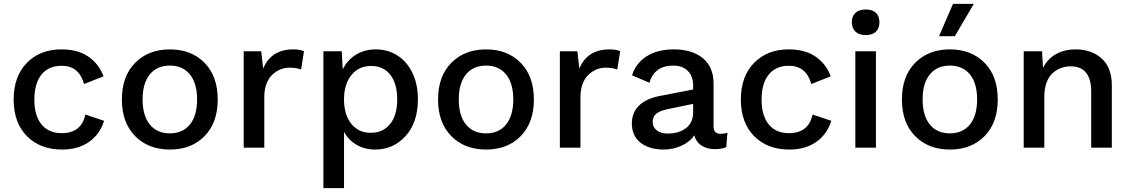

<svg xmlns="http://www.w3.org/2000/svg" viewBox="-20 -766 5866 996"><path d="M298.8 -509.8Q383.8 -509.8 438.2 -472.4Q492.7 -435.1 517.1 -370.1L416 -330.1Q390.1 -424.8 299.8 -424.8Q232.4 -424.8 195.3 -379.2Q158.2 -333.5 158.2 -249Q158.2 -165.5 195.6 -120.4Q232.9 -75.2 299.8 -75.2Q402.3 -75.2 422.9 -171.9L520 -139.2Q498.5 -69.8 442.1 -30Q385.7 9.8 301.8 9.8Q188.5 9.8 119.6 -59.8Q50.8 -129.4 50.8 -250Q50.8 -370.1 119.4 -439.9Q188 -509.8 298.8 -509.8Z M681.2 -440.2Q750 -509.8 861.3 -509.8Q972.7 -509.8 1041 -440.2Q1109.4 -370.6 1109.4 -250Q1109.4 -129.4 1041 -59.8Q972.7 9.8 861.3 9.8Q750 9.8 681.2 -59.8Q612.3 -129.4 612.3 -250Q612.3 -370.6 681.2 -440.2ZM861.3 -425.8Q794.4 -425.8 757.1 -379.9Q719.7 -334 719.7 -250Q719.7 -166 757.1 -120.1Q794.4 -74.2 861.3 -74.2Q927.7 -74.2 965.1 -120.1Q1002.4 -166 1002.4 -250Q1002.4 -334 965.1 -379.9Q927.7 -425.8 861.3 -425.8Z M1244.1 0V-500H1335L1345.2 -410.2Q1386.2 -509.8 1502 -509.8Q1537.1 -509.8 1557.1 -500L1542 -405.8Q1515.1 -415 1481 -415Q1456.5 -415 1433.8 -405.5Q1411.1 -396 1392.3 -378.2Q1373.5 -360.4 1362.3 -331.1Q1351.1 -301.8 1351.1 -265.1V0Z M1657.7 210V-500H1752.9L1757.8 -405.8Q1780.8 -453.6 1825.7 -481.7Q1870.6 -509.8 1928.7 -509.8Q1990.2 -509.8 2039.6 -479.5Q2088.9 -449.2 2118.4 -389.9Q2147.9 -330.6 2147.9 -251Q2147.9 -131.3 2084.5 -60.8Q2021 9.8 1925.8 9.8Q1871.6 9.8 1829.6 -14.9Q1787.6 -39.6 1764.6 -82V210ZM1902.8 -77.1Q1967.3 -77.1 2003.9 -122.8Q2040.5 -168.5 2040.5 -250Q2040.5 -332 2004.9 -377.9Q1969.2 -423.8 1904.8 -423.8Q1841.3 -423.8 1803 -376.7Q1764.6 -329.6 1764.6 -250Q1764.6 -170.9 1802.2 -124Q1839.8 -77.1 1902.8 -77.1Z M2321.3 -440.2Q2390.1 -509.8 2501.5 -509.8Q2612.8 -509.8 2681.2 -440.2Q2749.5 -370.6 2749.5 -250Q2749.5 -129.4 2681.2 -59.8Q2612.8 9.8 2501.5 9.8Q2390.1 9.8 2321.3 -59.8Q2252.4 -129.4 2252.4 -250Q2252.4 -370.6 2321.3 -440.2ZM2501.5 -425.8Q2434.6 -425.8 2397.2 -379.9Q2359.9 -334 2359.9 -250Q2359.9 -166 2397.2 -120.1Q2434.6 -74.2 2501.5 -74.2Q2567.9 -74.2 2605.2 -120.1Q2642.6 -166 2642.6 -250Q2642.6 -334 2605.2 -379.9Q2567.9 -425.8 2501.5 -425.8Z M2884.3 0V-500H2975.1L2985.4 -410.2Q3026.4 -509.8 3142.1 -509.8Q3177.2 -509.8 3197.3 -500L3182.1 -405.8Q3155.3 -415 3121.1 -415Q3096.7 -415 3074 -405.5Q3051.3 -396 3032.5 -378.2Q3013.7 -360.4 3002.4 -331.1Q2991.2 -301.8 2991.2 -265.1V0Z M3575.7 -320.8Q3575.7 -370.1 3548.3 -397.9Q3521 -425.8 3472.7 -425.8Q3375.5 -425.8 3348.6 -336.9L3258.8 -375Q3277.8 -437.5 3334 -473.6Q3390.1 -509.8 3476.6 -509.8Q3569.8 -509.8 3625.7 -464.4Q3681.6 -418.9 3681.6 -332V-108.9Q3681.6 -71.8 3718.8 -71.8Q3735.4 -71.8 3753.4 -77.1L3747.6 -2.9Q3721.7 7.8 3689.5 7.8Q3648.4 7.8 3619.9 -10.5Q3591.3 -28.8 3581.5 -64Q3557.6 -28.8 3513.9 -9.5Q3470.2 9.8 3422.9 9.8Q3348.6 9.8 3303.2 -25.4Q3257.8 -60.5 3257.8 -126Q3257.8 -181.2 3293.9 -217.3Q3330.1 -253.4 3397.5 -267.1L3575.7 -301.8ZM3365.7 -133.8Q3365.7 -106 3387.2 -89.6Q3408.7 -73.2 3444.8 -73.2Q3501 -73.2 3538.3 -101.1Q3575.7 -128.9 3575.7 -185.1V-227.1L3449.7 -201.2Q3405.3 -192.4 3385.5 -177.2Q3365.7 -162.1 3365.7 -133.8Z M4071.3 -509.8Q4156.2 -509.8 4210.7 -472.4Q4265.1 -435.1 4289.6 -370.1L4188.5 -330.1Q4162.6 -424.8 4072.3 -424.8Q4004.9 -424.8 3967.8 -379.2Q3930.7 -333.5 3930.7 -249Q3930.7 -165.5 3968 -120.4Q4005.4 -75.2 4072.3 -75.2Q4174.8 -75.2 4195.3 -171.9L4292.5 -139.2Q4271 -69.8 4214.6 -30Q4158.2 9.8 4074.2 9.8Q3960.9 9.8 3892.1 -59.8Q3823.2 -129.4 3823.2 -250Q3823.2 -370.1 3891.8 -439.9Q3960.4 -509.8 4071.3 -509.8Z M4398.9 -650.9Q4398.9 -682.1 4417.7 -699.5Q4436.5 -716.8 4471.2 -716.8Q4505.4 -716.8 4523.7 -699.7Q4542 -682.6 4542 -650.9Q4542 -619.1 4523.7 -601.6Q4505.4 -584 4471.2 -584Q4437 -584 4418 -601.6Q4398.9 -619.1 4398.9 -650.9ZM4523.9 -500V0H4417V-500Z M4923.8 -746.1H5031.7L4933.1 -578.1H4851.1ZM4727.5 -440.2Q4796.4 -509.8 4907.7 -509.8Q5019 -509.8 5087.4 -440.2Q5155.8 -370.6 5155.8 -250Q5155.8 -129.4 5087.4 -59.8Q5019 9.8 4907.7 9.8Q4796.4 9.8 4727.5 -59.8Q4658.7 -129.4 4658.7 -250Q4658.7 -370.6 4727.5 -440.2ZM4907.7 -425.8Q4840.8 -425.8 4803.5 -379.9Q4766.1 -334 4766.1 -250Q4766.1 -166 4803.5 -120.1Q4840.8 -74.2 4907.7 -74.2Q4974.1 -74.2 5011.5 -120.1Q5048.8 -166 5048.8 -250Q5048.8 -334 5011.5 -379.9Q4974.1 -425.8 4907.7 -425.8Z M5290.5 0V-500H5385.7L5390.6 -414.1Q5415 -461.9 5459 -485.8Q5502.9 -509.8 5559.6 -509.8Q5643.1 -509.8 5695.3 -462.2Q5747.6 -414.6 5747.6 -324.2V0H5640.6V-291Q5640.6 -421.9 5533.7 -421.9Q5507.8 -421.9 5484.4 -413.3Q5460.9 -404.8 5440.9 -387Q5420.9 -369.1 5409.2 -338.1Q5397.5 -307.1 5397.5 -266.1V0Z"/></svg>

Font: Work Sans Medium
Style: Regular
Weight: 500
Designer: Wei Huang
Foundry: Wei Huang
Version: Version 2.012